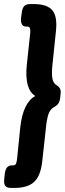

<svg xmlns="http://www.w3.org/2000/svg" viewBox="-41 -788 319 946"><path d="M124 -768Q190 -768 216 -738.5Q242 -709 235 -638L218 -475Q213 -431 216.5 -405Q220 -379 238 -368Q250 -361 255 -350.5Q260 -340 257 -321L256 -309Q254 -290 247.5 -279.5Q241 -269 228 -262Q206 -251 197.5 -225Q189 -199 185 -155L167 8Q159 79 127 108.5Q95 138 29 138H13Q-8 138 -15.5 127Q-23 116 -20 93L-18 73Q-14 27 16 27H22Q33 27 37 20Q41 13 43 -4L59 -162Q73 -283 133 -315Q79 -348 91 -468L108 -626Q111 -657 95 -657H88Q58 -657 63 -703L66 -723Q68 -746 77.5 -757Q87 -768 108 -768Z"/></svg>

Font: Asap Condensed Condensed ExtraBold
Style: Italic
Weight: 800
Width: 3
Italic angle: -6°
Designer: Pablo Cosgaya
Foundry: Omnibus-Type
Version: Version 3.001; ttfautohint (v1.8.4.7-5d5b)